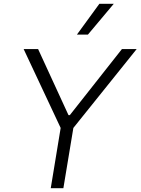

<svg xmlns="http://www.w3.org/2000/svg" viewBox="-20 -984 735 1004"><path d="M103.7 -727.3H179.3L338.1 -382.1H345.2L617.5 -727.3H694.6L363.6 -315L311.4 0H245.4L297.2 -315ZM382.1 -802.9 499.6 -964.1H574.9L439.6 -802.9Z"/></svg>

Font: Karasuma Gothic
Style: Light Italic
Weight: 300
Italic angle: 9.39998°
Designer: Rasmus Andersson / Ryoko Nishizuka
Foundry: rsms
Version: Version 1.00